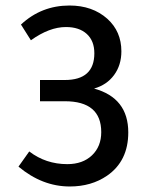

<svg xmlns="http://www.w3.org/2000/svg" viewBox="-20 -665 536 696"><path d="M215 -298H125V-375H215Q322 -375 322 -472Q322 -517 294.5 -542Q267 -567 219 -567Q159 -567 92 -519L56 -576Q130 -645 232 -645Q315 -645 369 -597Q420 -551 420 -479Q420 -429 393.5 -393Q367 -357 321 -344Q445 -310 445 -185Q445 -81 368 -28Q311 11 233 11Q133 11 47 -61L86 -116Q146 -70 224 -70Q280 -70 313.5 -102Q347 -134 347 -186Q347 -298 215 -298Z"/></svg>

Font: TajawalTap Med
Style: Regular
Weight: 500
Designer: Boutros Fonts
Foundry: Created by Boutros International 2017
Version: Version 2.700